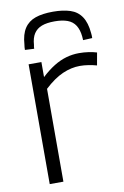

<svg xmlns="http://www.w3.org/2000/svg" viewBox="-85 -793 545 843"><g transform="rotate(-10 187.5 -371.5)"><path d="M124 -534V-467Q153 -494 180.5 -511Q208 -528 236 -536Q264 -544 293 -544Q315 -544 335.5 -541Q356 -538 372 -533L362 -477Q344 -482 324.5 -485Q305 -488 287 -488Q249 -488 210 -471Q171 -454 128 -414V0H67V-534ZM212 -743Q257 -743 289 -732.5Q321 -722 339 -695Q357 -668 361 -622Q362 -617 362 -611Q362 -605 362 -599L321 -597Q321 -601 320.5 -605.5Q320 -610 320 -613Q317 -644 304.5 -663.5Q292 -683 269 -691.5Q246 -700 212 -700Q177 -700 154.5 -691.5Q132 -683 119.5 -664Q107 -645 105 -614Q104 -610 103.5 -605.5Q103 -601 103 -597L62 -599Q62 -605 62.5 -611.5Q63 -618 64 -623Q67 -668 84.5 -694.5Q102 -721 133.5 -732Q165 -743 212 -743Z"/></g></svg>

Font: Georama ExtraCondensed Thin Light
Style: Regular
Weight: 300
Version: Version 1.001